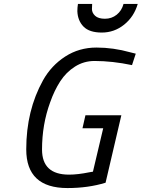

<svg xmlns="http://www.w3.org/2000/svg" viewBox="-20 -943 718 973"><path d="M447 -923Q446 -916 446 -897Q446 -878 462 -863Q478 -848 512 -848Q546 -848 571.5 -868.5Q597 -889 606 -923H678Q659 -858 609 -818Q559 -778 496 -778Q433 -778 403.5 -808Q374 -838 372 -886Q372 -904 375 -923ZM322 10Q113 10 113 -186Q113 -383 198 -536Q240 -611 310.5 -656.5Q381 -702 469 -702Q554 -702 640 -678L668 -671L649 -613Q549 -634 459 -634Q405 -634 360 -605.5Q315 -577 285 -530.5Q255 -484 234 -424Q193 -312 193 -185Q193 -58 330 -58Q374 -58 433 -70L451 -73L503 -293H398L413 -359H595L515 -17Q427 10 322 10Z"/></svg>

Font: Titillium Web
Style: Italic
Weight: 400
Italic angle: -13°
Version: Version 1.002;PS 57.000;hotconv 1.0.70;makeotf.lib2.5.55311